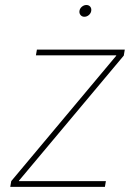

<svg xmlns="http://www.w3.org/2000/svg" viewBox="-20 -729 538 749"><path d="M20 0 23.9 -22.5 433.1 -511.2 433.6 -513.2H120.1L124 -535.6H466.8L462.9 -512.2L54.2 -24.4L53.7 -22.5H393.1L389.2 0ZM309.1 -663.6Q299.8 -663.6 294.2 -670.4Q288.6 -677.2 290 -686.5Q291.5 -696.3 299.6 -702.9Q307.6 -709.5 316.9 -709.5Q326.7 -709.5 332 -702.9Q337.4 -696.3 335.9 -686.5Q334.5 -677.2 326.7 -670.4Q318.8 -663.6 309.1 -663.6Z"/></svg>

Font: Inter 20pt Thin
Style: Italic
Weight: 250
Italic angle: -9.3988°
Version: Version 4.001;git-66647c0bb